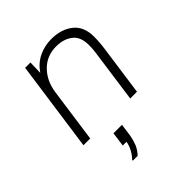

<svg xmlns="http://www.w3.org/2000/svg" viewBox="-211 -649 1022 1022"><g transform="rotate(-45 300.0 -138.5)"><path d="M67 0 139 -511H179L177 -435Q206 -478 250 -499.5Q294 -521 346 -521Q420 -521 468 -483Q516 -445 516 -368Q516 -359 515 -337Q514 -315 510 -286L470 0H419L461 -300Q464 -322 464.5 -337.5Q465 -353 465 -357Q465 -419 428.5 -447Q392 -475 336 -475Q266 -475 219 -428Q172 -381 161 -306L118 0ZM195 244V239Q213 220 225.5 197Q238 174 242 149H214L225 68H289L279 140Q275 165 264.5 192.5Q254 220 231 244Z"/></g></svg>

Font: Chivo Mono Medium Thin
Style: Italic
Weight: 250
Italic angle: -8.05°
Monospace: yes
Version: Version 1.008